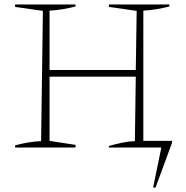

<svg xmlns="http://www.w3.org/2000/svg" viewBox="-20 -664 839 864"><path d="M48 0V-10Q79 -18 108 -23Q137 -28 165 -29L173 -615L48 -633V-644H320V-635Q294 -628 264.5 -623Q235 -618 203 -616V-349H591L595 -615L470 -633V-644H742V-635Q716 -628 686.5 -623Q657 -618 625 -616V-30H754V-21L680 180H669L706 0H470V-7Q501 -16 530 -22Q559 -28 587 -29L591 -319H203V-30L320 -12V0Z"/></svg>

Font: Piazzolla SC Thin
Style: Regular
Weight: 100
Designer: Juan Pablo del Peral
Foundry: Huerta Tipografica
Version: Version 1.330